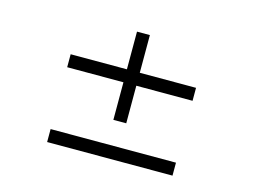

<svg xmlns="http://www.w3.org/2000/svg" viewBox="-85 -744 1170 887"><g transform="rotate(15 500.0 -300.0)"><path d="M799.8 -357.9H530.8V-178.2H469.2V-357.9H200.2V-419.9H469.2V-600.1H530.8V-419.9H799.8ZM799.8 0H200.2V-62H799.8Z"/></g></svg>

Font: Eeyek
Style: Regular
Weight: 400
Designer: Pravabati Chingangbam and Tabish
Foundry: SIL International
Version: Version 2.000